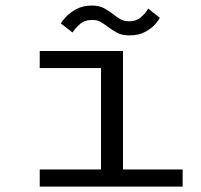

<svg xmlns="http://www.w3.org/2000/svg" viewBox="-20 -688 740 708"><path d="M126.5 0V-63H352.5V-437H126.5V-500H433.5V-63H653.5V0ZM457 -557.5Q429 -557.5 410.8 -567.8Q392.5 -578 377 -589.5Q364.5 -599.5 351.2 -607Q338 -614.5 320 -614.5Q291.5 -614.5 273.5 -598Q255.5 -581.5 247.5 -568L204.5 -601.5Q208 -609.5 222.5 -625.2Q237 -641 261.2 -654.2Q285.5 -667.5 318.5 -667.5Q346 -667.5 364 -657.5Q382 -647.5 397 -636Q410 -625.5 423.5 -617.5Q437 -609.5 455.5 -609.5Q484 -609.5 501.8 -626.2Q519.5 -643 526.5 -656.5L569 -622.5Q566 -614 552.2 -598.5Q538.5 -583 514.8 -570.2Q491 -557.5 457 -557.5Z"/></svg>

Font: Trispace SemiExpanded Light
Style: Regular
Weight: 300
Width: 6
Designer: Tyler Finck
Foundry: Etcetera Type Company
Version: Version 1.210; ttfautohint (v1.8.3)